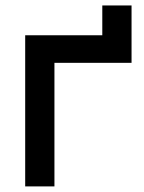

<svg xmlns="http://www.w3.org/2000/svg" viewBox="-20 -666 515 686"><path d="M70 0V-540H345.5V-646.5H450V-441.5H174.5V0Z"/></svg>

Font: Manrope KiralyPet SmBd KiralyPet
Style: Regular
Weight: 600
Designer: Mikhail Sharanda
Foundry: Mikhail Sharanda
Version: Version 4.502